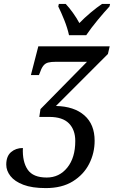

<svg xmlns="http://www.w3.org/2000/svg" viewBox="-20 -951 583 982"><path d="M214 11Q144 11 99.5 -6Q55 -23 33.5 -50.5Q12 -78 12 -109Q12 -152 36.5 -173Q61 -194 97 -194Q94 -124 121.5 -83.5Q149 -43 219 -43Q283 -43 324 -93.5Q365 -144 365 -230Q365 -287 332.5 -320Q300 -353 232 -353H181L187 -393L425 -635H267Q241 -635 226 -631Q211 -627 201 -614Q191 -601 182 -574L179 -567H138L176 -714H541L532 -675L266 -409Q359 -407 411.5 -361Q464 -315 464 -231Q464 -168 436 -113Q408 -58 352.5 -23.5Q297 11 214 11ZM333 -771Q325 -808 308.5 -849Q292 -890 278 -918L281 -931H316Q334 -912 353 -885.5Q372 -859 386 -833Q411 -859 443 -886Q475 -913 502 -931H543L540 -918Q514 -890 480 -849Q446 -808 421 -771Z"/></svg>

Font: Noto Serif Condensed
Style: Italic
Weight: 400
Width: 3
Italic angle: -12°
Designer: Monotype Design Team
Foundry: Monotype Imaging Inc.
Version: Version 2.014; ttfautohint (v1.8.4.7-5d5b)